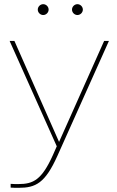

<svg xmlns="http://www.w3.org/2000/svg" viewBox="-20 -713 559 920"><path d="M31 168V186C44 187 57 187 69 187C151 187 196 165 255 34L502 -517H479L263 -33L49 -517H26L252 -12L234 29C180 149 140 169 68 169C56 169 44 169 31 168ZM351 -641C365 -641 377 -653 377 -667C377 -681 365 -693 351 -693C337 -693 325 -681 325 -667C325 -653 337 -641 351 -641ZM187 -641C201 -641 213 -653 213 -667C213 -681 201 -693 187 -693C173 -693 161 -681 161 -667C161 -653 173 -641 187 -641Z"/></svg>

Font: Chess Sans Thin
Style: Regular
Weight: 100
Designer: Wolf Bōese
Foundry: Wolf Bōese
Version: Version 7.223;Glyphs 3.3 (3306)